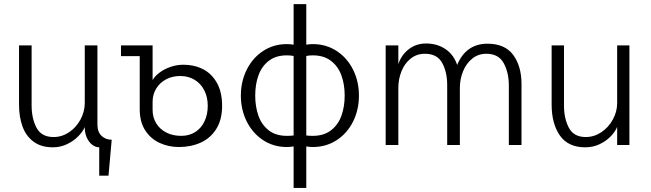

<svg xmlns="http://www.w3.org/2000/svg" viewBox="-20 -710 3186 940"><path d="M465.8 11.2Q447.3 11.2 430.9 -1.7Q414.6 -14.6 404.5 -37.4Q394.5 -60.1 395 -87.9Q386.2 -66.9 364 -43.7Q341.8 -20.5 309.1 -4.6Q276.4 11.2 238.8 11.2Q181.2 11.2 144 -16.6Q106.9 -44.4 90.1 -91.1Q73.2 -137.7 73.2 -196.8V-487.8H134.8V-193.8Q134.8 -129.9 158.9 -84.5Q183.1 -39.1 242.2 -39.1Q283.2 -39.1 318.4 -62.7Q353.5 -86.4 374.3 -125.2Q395 -164.1 395 -206.1V-487.8H457V-100.1Q457 -64 477.1 -44.9Q497.1 -25.9 526.9 -25.9L511.2 149.9H465.8Z M664.1 -174.8V-435.1H572.3V-487.8H727.1V-317.9Q737.3 -336.4 760 -353.8Q782.7 -371.1 813.7 -382.1Q844.7 -393.1 878.4 -393.1Q930.7 -393.1 973.4 -371.6Q1016.1 -350.1 1041.7 -304.7Q1067.4 -259.3 1067.4 -191.9Q1067.4 -124 1038.8 -78.6Q1010.3 -33.2 962.4 -11.7Q914.6 9.8 856 9.8Q805.2 9.8 761.5 -10.3Q717.8 -30.3 690.9 -71.8Q664.1 -113.3 664.1 -174.8ZM997.1 -191.9Q997.1 -233.9 980.5 -267.1Q963.9 -300.3 933.1 -319.1Q902.3 -337.9 862.3 -337.9Q824.2 -337.9 793.5 -321.8Q762.7 -305.7 744.9 -276.6Q727.1 -247.6 727.1 -210.9V-171.9Q727.1 -135.7 744.4 -106.9Q761.7 -78.1 793.5 -61.5Q825.2 -44.9 867.2 -44.9Q907.2 -44.9 936.5 -64Q965.8 -83 981.4 -116.5Q997.1 -149.9 997.1 -191.9Z M1417.5 6.8Q1402.3 9.8 1384.3 9.8Q1319.3 9.8 1268.1 -23.9Q1216.8 -57.6 1188 -115.2Q1159.2 -172.9 1159.2 -242.2Q1159.2 -311 1188 -368.9Q1216.8 -426.8 1268.1 -460.4Q1319.3 -494.1 1384.3 -494.1Q1402.3 -494.1 1417.5 -491.2V-689.9H1479.5V-491.2Q1494.1 -494.1 1511.2 -494.1Q1576.7 -494.1 1628.2 -460.4Q1679.7 -426.8 1708.5 -369.1Q1737.3 -311.5 1737.3 -242.2Q1737.3 -172.9 1708.7 -115.2Q1680.2 -57.6 1628.4 -23.9Q1576.7 9.8 1511.2 9.8Q1494.1 9.8 1479.5 6.8V210H1417.5ZM1417.5 -46.9V-436Q1401.9 -439 1384.3 -439Q1330.6 -439 1295.9 -412.1Q1261.2 -385.3 1245.4 -341.1Q1229.5 -296.9 1229.5 -242.2Q1229.5 -187.5 1245.4 -143.1Q1261.2 -98.6 1295.9 -71.8Q1330.6 -44.9 1384.3 -44.9Q1407.2 -44.9 1417.5 -46.9ZM1667.5 -242.2Q1667.5 -296.9 1651.4 -341.1Q1635.3 -385.3 1600.3 -412.1Q1565.4 -439 1511.2 -439Q1494.1 -439 1479.5 -436V-46.9Q1489.3 -44.9 1511.2 -44.9Q1565.4 -44.9 1600.3 -71.8Q1635.3 -98.6 1651.4 -143.1Q1667.5 -187.5 1667.5 -242.2Z M1868.2 -487.8H1930.2V-396Q1944.8 -440.9 1981.2 -469Q2017.6 -497.1 2065.4 -497.1Q2119.6 -497.1 2160.2 -470.2Q2200.7 -443.4 2218.3 -392.1Q2239.3 -443.4 2276.6 -469.7Q2314 -496.1 2366.2 -496.1Q2452.1 -496.1 2492.7 -440.9Q2533.2 -385.7 2533.2 -298.8V0H2471.2V-291Q2471.2 -355 2446 -400.9Q2420.9 -446.8 2361.3 -446.8Q2321.3 -446.8 2292 -423.1Q2262.7 -399.4 2247.1 -361.1Q2231.4 -322.8 2231.4 -279.8V0H2169.4V-293Q2169.4 -357.4 2144.8 -402.1Q2120.1 -446.8 2060.1 -446.8Q2020 -446.8 1990.5 -423.1Q1960.9 -399.4 1945.6 -361.1Q1930.2 -322.8 1930.2 -279.8V0H1868.2Z M2680.7 -198.2V-487.8H2741.2V-192.9Q2741.2 -129.9 2765.1 -84.5Q2789.1 -39.1 2847.7 -39.1Q2888.7 -39.1 2924.1 -62.7Q2959.5 -86.4 2980.5 -125Q3001.5 -163.6 3001.5 -205.1V-487.8H3061.5V0H3001.5V-88.9Q2992.7 -66.4 2970.7 -43.2Q2948.7 -20 2916.3 -4.4Q2883.8 11.2 2845.2 11.2Q2761.2 11.2 2720.9 -46.9Q2680.7 -105 2680.7 -198.2Z"/></svg>

Font: Acari Sans Light
Style: Regular
Weight: 300
Designer: Alfredo Marco Pradil and Stefan Peev
Foundry: Hanken Design Co.
Version: Version 1.045;January 11, 2019;FontCreator 11.5.0.2425 64-bi